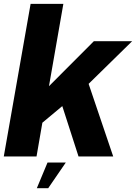

<svg xmlns="http://www.w3.org/2000/svg" viewBox="-30 -805 700 988"><path d="M-10.5 0H158L188 -173.5L290.5 -259L374 0H552.5L426 -373.5L650 -593H453L222 -361.5L296 -785H127.5ZM159.5 163.5H218L308.5 31.5H214.5Z"/></svg>

Font: Anybody
Style: Bold Italic
Weight: 700
Italic angle: -10°
Designer: Tyler Finck
Foundry: Etcetera Type Company
Version: Version 1.113;gftools[0.9.25]